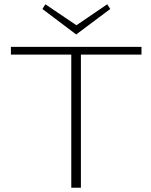

<svg xmlns="http://www.w3.org/2000/svg" viewBox="-20 -877 706 897"><path d="M495 -835 336 -716 178 -835 192 -857 337 -759 481 -857ZM641 -658V-622H358V0H313V-622H31V-658Z"/></svg>

Font: EauTestInfant Light
Style: Regular
Weight: 300
Designer: Christian Thalmann (Catharsis Fonts)
Version: Version 0.001;PS 000.001;hotconv 1.0.88;makeotf.lib2.5.64775